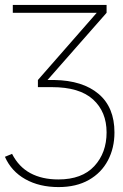

<svg xmlns="http://www.w3.org/2000/svg" viewBox="-51 -540 500 780"><path d="M187 220Q109 220 52 188Q-5 156 -31 97L-2 85Q25 138 72.5 163.5Q120 189 186 189Q282 189 332 135Q382 81 382 -2Q382 -86 327 -136Q272 -186 160 -186H103V-215L342 -488H1V-520H382V-488L142 -215H170Q285 -213 349.5 -158.5Q414 -104 414 -2Q414 61 387.5 111.5Q361 162 310 191Q259 220 187 220Z"/></svg>

Font: Raleway ExtraLight
Style: Regular
Weight: 200
Designer: Matt McInerney, Pablo Impallari, Rodrigo Fuenzalida
Foundry: Matt McInerney, Pablo Impallari, Rodrigo Fuenzalida
Version: Version 4.026